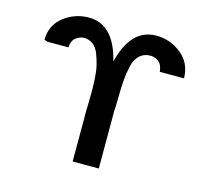

<svg xmlns="http://www.w3.org/2000/svg" viewBox="-103 -836 1049 957"><g transform="rotate(15 422.0 -357.0)"><path d="M56 -551Q58 -627 114.5 -670.5Q171 -714 243 -714Q372 -714 416 -534Q460 -714 591 -714Q663 -714 720 -668Q777 -622 778 -544H653Q649 -582 629 -596Q609 -610 589 -610Q554 -610 531.5 -588.5Q509 -567 500.5 -527.5Q492 -488 489.5 -452.5Q487 -417 486.5 -368Q486 -319 484 -299V0H349V-260Q349 -266 350 -300Q351 -334 351 -360Q351 -386 349 -425.5Q347 -465 340 -494.5Q333 -524 322 -552Q311 -580 291 -595Q271 -610 245 -610Q225 -610 204.5 -595.5Q184 -581 181 -544H72Z"/></g></svg>

Font: Coval
Style: Bold
Weight: 700
Foundry: Context Ltd
Version: Version 001.000